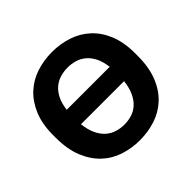

<svg xmlns="http://www.w3.org/2000/svg" viewBox="-171 -908 1115 1115"><g transform="rotate(-45 386.5 -350.0)"><path d="M387 12Q319 12 258 -8Q197 -28 151 -71.5Q105 -115 77.5 -182.5Q50 -250 50 -345V-365Q50 -456 77.5 -521.5Q105 -587 151 -629.5Q197 -672 258 -692Q319 -712 387 -712Q454 -712 515 -692Q576 -672 622.5 -629.5Q669 -587 696 -521.5Q723 -456 723 -365V-345Q723 -250 696 -182.5Q669 -115 622.5 -71.5Q576 -28 515 -8Q454 12 387 12ZM387 -116Q418 -116 447.5 -125Q477 -134 500.5 -155Q524 -176 540.5 -210.5Q557 -245 563 -296H209Q215 -245 231.5 -210.5Q248 -176 272 -155Q296 -134 325.5 -125Q355 -116 387 -116ZM387 -584Q356 -584 326.5 -575.5Q297 -567 273 -547Q249 -527 232.5 -494.5Q216 -462 210 -414H563Q557 -462 540.5 -494.5Q524 -527 500 -547Q476 -567 447 -575.5Q418 -584 387 -584Z"/></g></svg>

Font: Golos Text DemiBold
Style: Regular
Weight: 600
Designer: A.Korolkova, Vitaly Kuzmin
Foundry: ParaType Ltd
Version: Version 2.002